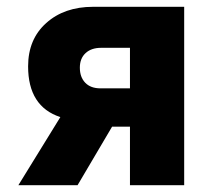

<svg xmlns="http://www.w3.org/2000/svg" viewBox="-20 -547 620 567"><path d="M34.2 0 158.2 -201.2Q63 -232.4 63 -351.1Q63 -431.2 116.5 -479Q169.9 -526.9 254.9 -526.9H523.9V0H363.8V-172.9H311L209 0ZM276.9 -286.1H363.8V-405.8H278.8Q249.5 -405.8 232.7 -390.1Q215.8 -374.5 215.8 -347.2Q215.8 -319.3 231.7 -302.7Q247.6 -286.1 276.9 -286.1Z"/></svg>

Font: Raleway-v4020 ExtraBold
Style: Regular
Weight: 800
Designer: Matt McInerney, Pablo Impallari, Rodrigo Fuenzalida
Foundry: Matt McInerney, Pablo Impallari, Rodrigo Fuenzalida
Version: Version 4.020;PS 004.020;hotconv 1.0.88;makeotf.lib2.5.64775